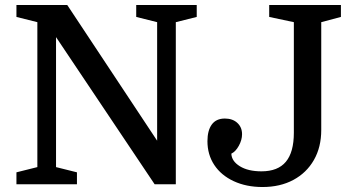

<svg xmlns="http://www.w3.org/2000/svg" viewBox="-20 -740 1426 771"><path d="M130 -69V-651L46 -672V-720H250L611 -175V-651L527 -672V-720H770V-672L686 -651V0H601L205 -591V-69L289 -48V0H46V-48ZM1160 -207V-651L1061 -672V-720H1349V-672L1270 -651V-218Q1270 -149 1240.5 -97.5Q1211 -46 1158 -17.5Q1105 11 1034 11Q969 11 918.5 -12.5Q868 -36 840.5 -77.5Q813 -119 813 -173Q813 -216 830.5 -240Q848 -264 883 -264Q914 -264 933 -246.5Q952 -229 952 -201Q952 -178 939 -154.5Q926 -131 909 -123Q910 -93 943 -72.5Q976 -52 1030 -52Q1096 -52 1128 -90.5Q1160 -129 1160 -207Z"/></svg>

Font: Domine Medium
Style: Regular
Weight: 500
Designer: Pablo Impallari, Rodrigo Fuenzalida, Brenda Gallo
Foundry: Pablo Impallari, Rodrigo Fuenzalida, Brenda Gallo
Version: Version 2.000